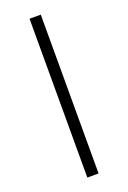

<svg xmlns="http://www.w3.org/2000/svg" viewBox="-140 -762 539 810"><g transform="rotate(-20 130.0 -356.5)"><path d="M105 0Q105 -60.5 105 -116.2Q105 -172 105 -237V-475Q105 -541 105 -597Q105 -653 105 -713H155.5Q155.5 -653 155.5 -597Q155.5 -541 155.5 -475V-237Q155.5 -172 155.5 -116.2Q155.5 -60.5 155.5 0Z"/></g></svg>

Font: Commissioner Thin ExtraLight
Style: Regular
Weight: 250
Version: Version 1.000